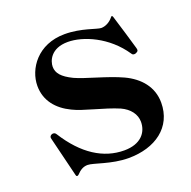

<svg xmlns="http://www.w3.org/2000/svg" viewBox="-98 -596 704 706"><g transform="rotate(-20 254.0 -243.0)"><path d="M96 7C109 -7 122 -15 139 -15C162 -15 223 13 290 13C395 13 472 -42 472 -138C472 -200 433 -244 378 -270C320 -297 240 -315 199 -334C158 -354 142 -373 142 -398C142 -420 158 -465 225 -465C285 -465 375 -427 430 -345C433 -340 436 -339 440 -339C443 -339 444 -339 448 -341C454 -344 456 -346 456 -351C456 -352 456 -353 455 -357C452 -369 424 -462 414 -494C412 -500 409 -501 405 -495C393 -480 375 -471 359 -471C342 -471 290 -496 224 -496C118 -496 65 -417 65 -351C65 -293 100 -252 152 -227C191 -207 269 -192 325 -168C358 -153 378 -127 378 -97C378 -55 349 -19 285 -19C204 -19 131 -65 71 -160C68 -165 64 -167 60 -167C58 -167 56 -167 54 -166C49 -164 46 -160 46 -155L47 -150L85 5C86 11 91 12 96 7Z"/></g></svg>

Font: Shippori Mincho OTF
Style: Bold
Weight: 800
Designer: FONTDASU
Foundry: FONTDASU / Google Inc. / but / Adobe
Version: Version 3.300;hotconv 1.0.109;makeotfexe 2.5.65596